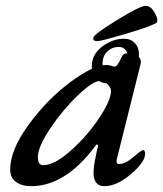

<svg xmlns="http://www.w3.org/2000/svg" viewBox="-20 -625 560 659"><path d="M341 -489Q321 -484 314 -484Q300 -484 300 -492Q300 -497 304 -502Q317 -516 375 -552Q433 -588 459 -599Q473 -605 480 -605Q496 -605 508 -586Q520 -567 520 -555Q520 -549 516 -546Q482 -527 341 -489ZM332 -406Q332 -389 340.5 -378Q349 -367 364 -367Q386 -367 403 -383Q420 -399 420 -425Q420 -442 411.5 -453Q403 -464 388 -464Q365 -464 348.5 -448.5Q332 -433 332 -406ZM405 -492Q429 -492 443 -477Q457 -462 457 -438Q457 -390 423 -364.5Q389 -339 349 -339Q325 -339 310 -355.5Q295 -372 295 -397Q295 -438 330.5 -465Q366 -492 405 -492ZM110 -86Q110 -58 128 -58Q167 -58 223.5 -108.5Q280 -159 320.5 -220Q361 -281 361 -313Q361 -324 349.5 -335.5Q338 -347 322 -347Q299 -347 247.5 -298Q196 -249 153 -185Q110 -121 110 -86ZM463 -407 381 -79Q377 -62 389 -62Q410 -62 438 -86Q466 -110 471 -110Q478 -110 478 -97Q478 -69 429.5 -27.5Q381 14 338 14Q319 14 310 1.5Q301 -11 301 -30Q301 -49 305 -70Q309 -91 313 -110Q315 -118 316 -121Q317 -128 314 -129Q311 -130 308 -125Q205 14 87 14Q55 14 35 -0.5Q15 -15 15 -43Q15 -111 79 -198Q143 -285 222 -343.5Q301 -402 346 -402Q354 -402 362.5 -399Q371 -396 373 -396Q383 -396 398 -430Q403 -442 416 -442Q444 -442 455 -431.5Q466 -421 463 -407Z"/></svg>

Font: EB Garamond 08
Style: Italic
Weight: 400
Italic angle: -14°
Version: Version 0.016